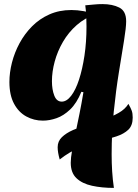

<svg xmlns="http://www.w3.org/2000/svg" viewBox="-20 -590 677 939"><path d="M608 -82Q620 -61 624.5 -48Q629 -35 629 -15Q629 24 607.5 44.5Q586 65 549.5 77Q513 89 467 100.5Q421 112 370.5 132Q320 152 272 190Q262 155 262 130Q262 101 282.5 81Q303 61 337 46Q371 31 411 19Q451 7 490 -6.5Q529 -20 560.5 -38Q592 -56 608 -82ZM378 -141Q355 -85 323 -54.5Q291 -24 256.5 -12Q222 0 190 0Q146 0 108.5 -20.5Q71 -41 48.5 -83Q26 -125 26 -189Q26 -235 38.5 -284Q51 -333 75.5 -378.5Q100 -424 136.5 -461Q173 -498 221.5 -519.5Q270 -541 329 -541Q358 -541 389 -535.5Q420 -530 449 -521Q396 -503 355.5 -467.5Q315 -432 288 -385.5Q261 -339 247.5 -289Q234 -239 234 -193Q234 -152 245.5 -122.5Q257 -93 282 -93Q306 -93 328 -121.5Q350 -150 366.5 -200.5Q383 -251 393 -317.5Q403 -384 403 -460Q403 -480 402 -507.5Q401 -535 397 -564Q420 -566 440.5 -568Q461 -570 481 -570Q530 -570 563.5 -553Q597 -536 597 -486Q597 -456 586.5 -391Q576 -326 561.5 -237Q547 -148 536.5 -45Q526 58 526 164Q526 207 528.5 247.5Q531 288 537 329Q478 329 430 318.5Q382 308 354 281.5Q326 255 326 206Q326 182 332.5 146Q339 110 348.5 64.5Q358 19 368.5 -32.5Q379 -84 388 -139Z"/></svg>

Font: Merienda Black
Style: Regular
Weight: 900
Designer: Eduardo Rodriguez Tunni
Foundry: Eduardo Rodriguez Tunni
Version: Version 2.001